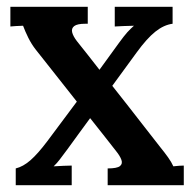

<svg xmlns="http://www.w3.org/2000/svg" viewBox="-20 -546 565 566"><path d="M26.4 0V-49.5Q48 -54.6 69.9 -73.7Q91.7 -92.8 119.5 -129.8L206.5 -246.4Q176.4 -284.6 146.1 -322.9Q115.9 -361.2 85.4 -399.7Q73 -415.5 63.4 -434.7Q53.9 -454 48 -470.1Q35.6 -469.7 27 -469.2Q18.3 -468.6 10.6 -467.9V-525.9H238.7V-476H231.4Q207.9 -476 198.9 -469.2Q190 -462.4 192.7 -450.9Q195.5 -439.3 206.5 -425Q223.7 -403.7 240 -382.8Q256.3 -361.9 273.2 -340.3L330.4 -419.1Q346.2 -440.8 355.3 -450.9Q364.5 -460.9 374.8 -470.1Q362.3 -469.7 344.3 -469.2Q326.4 -468.6 318.3 -467.9V-525.9H488.8V-476Q463.1 -472.7 438 -452.7Q412.9 -432.7 382.8 -391.3L311 -293Q334.8 -262.9 358.3 -232.9Q381.7 -202.8 405.2 -172.7Q428.7 -142.6 452.1 -112.6Q465 -96.8 475.2 -82.5Q485.5 -68.2 491 -55.7Q503.5 -56.8 508.8 -57.4Q514.1 -57.9 521.8 -57.9V0H297.4V-49.5Q324.9 -49.5 333.5 -56.3Q342.1 -63.1 337.9 -74.8Q333.7 -86.5 322.3 -100.5Q303.3 -124.7 284.2 -149.1Q265.1 -173.5 245.7 -197.7Q229.2 -175.3 212.5 -152.4Q195.8 -129.4 179.3 -106.7Q163.5 -85.4 155.5 -75Q147.4 -64.5 138.2 -55.7Q150.7 -56.5 167.2 -57.2Q183.7 -57.9 191.4 -57.9V0Z"/></svg>

Font: Parastoo
Style: Regular
Weight: 400
Foundry: Saber Rastikerdar (saber.rastikerdar@gmail.com)
Version: Version 3.000